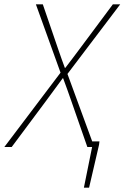

<svg xmlns="http://www.w3.org/2000/svg" viewBox="-56 -680 576 888"><path d="M332 188 370 0H356L361 -26H404L402 -10L356 188ZM-36 0 224 -344 110 -660H142L214 -450Q222 -428 228.5 -408.5Q235 -389 244 -366H246Q264 -390 281 -412Q298 -434 314 -456L466 -660H500L256 -338L380 0H348L272 -218Q264 -242 254.5 -267.5Q245 -293 236 -318H234Q213 -290 193.5 -263Q174 -236 156 -212L-2 0Z"/></svg>

Font: Source Sans 3 VF
Style: Italic
Weight: 200
Italic angle: -11°
Designer: Paul D. Hunt
Foundry: Adobe Systems Incorporated
Version: Version 3.042;hotconv 1.0.118;makeotfexe 2.5.65603